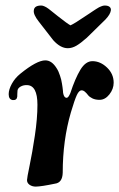

<svg xmlns="http://www.w3.org/2000/svg" viewBox="-20 -675 435 701"><path d="M292 -616.2Q298.3 -620.1 307.6 -626.5Q316.9 -632.8 321 -635.5Q325.2 -638.2 331.5 -642.3Q337.9 -646.5 341.3 -648.2Q344.7 -649.9 348.9 -651.6Q353 -653.3 356.2 -654.1Q359.4 -654.8 362.3 -654.8Q374 -654.8 379.9 -650.1Q385.7 -645.5 384.8 -637.2Q382.8 -622.6 365.2 -604L296.9 -537.1Q274.4 -517.1 258.8 -508.1Q243.2 -499 227.5 -499Q200.7 -499 174.3 -528.3L121.6 -596.2Q101.1 -622.1 103.5 -637.2Q105 -654.8 130.4 -654.8Q133.3 -654.8 136.2 -654.1Q139.2 -653.3 142.8 -651.6Q146.5 -649.9 149.4 -648.2Q152.3 -646.5 157.7 -642.6Q163.1 -638.7 166.7 -635.5Q170.4 -632.3 178 -626.5Q185.5 -620.6 190.9 -616.2Q226.1 -588.4 237.3 -582.5Q252 -588.9 292 -616.2ZM317.4 -451.7Q346.2 -451.7 370.6 -428.5Q395 -405.3 395 -373Q395 -350.1 379.4 -330.3Q363.8 -310.5 343.3 -310.5Q328.1 -310.5 317.1 -315.9Q306.2 -321.3 301.3 -327.9Q296.4 -334.5 290.3 -339.8Q284.2 -345.2 277.8 -345.2Q268.6 -345.2 260.5 -327.9Q252.4 -310.5 238.8 -264.6Q209 -162.6 209 -44.4Q208 -7.8 180.7 -4.4Q131.3 5.9 110.8 6.3Q97.7 6.3 88.1 -0.2Q78.6 -6.8 78.6 -17.6Q78.6 -24.9 88.1 -70.6Q97.7 -116.2 107.2 -179.4Q116.7 -242.7 116.7 -292.5Q116.7 -363.8 78.1 -364.3Q65.4 -364.7 55.2 -358.9Q44.9 -353 43.9 -344.2Q43.5 -338.9 43.2 -332Q43 -325.2 43 -322.3Q41.5 -308.6 26.9 -309.6Q11.7 -311.5 11.7 -331.1Q11.7 -348.1 23.2 -369.1Q34.7 -390.1 54.2 -405.8Q114.3 -454.6 145.5 -454.6Q168.9 -454.6 186.5 -426.3Q190.4 -420.4 193.6 -413.3Q196.8 -406.2 199.2 -398.4Q201.7 -390.6 203.4 -384.3Q205.1 -377.9 206.3 -369.4Q207.5 -360.8 208.3 -356.4Q209 -352.1 209.7 -344.5Q210.4 -336.9 210.4 -335.9Q213.4 -317.9 223.6 -317.9Q229.5 -317.9 236.8 -335Q254.4 -388.7 273.4 -420.2Q292.5 -451.7 317.4 -451.7Z"/></svg>

Font: Cooper* SemiBold
Style: Italic
Weight: 600
Italic angle: -7°
Designer: Owen Earl
Foundry: indestructible type*
Version: Version 0.001